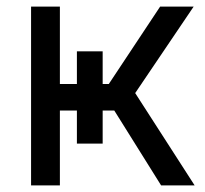

<svg xmlns="http://www.w3.org/2000/svg" viewBox="-20 -559 617 579"><path d="M73.7 0V-539.1H160.6V-305.7H308.1L462.9 -539.1H564L387.7 -278.3L566.9 0H465.8L324.7 -225.6H160.6V0ZM211.9 -404.3H289.6V-126H211.9Z"/></svg>

Font: Inter 18pt
Style: Regular
Weight: 400
Designer: Rasmus Andersson
Foundry: rsms
Version: Version 4.001;git-66647c0bb